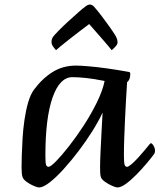

<svg xmlns="http://www.w3.org/2000/svg" viewBox="-20 -813 703 846"><path d="M152 13Q145 13 128.5 6Q112 -1 97 -12Q82 -23 79 -34Q75 -46 75 -77Q75 -96 76 -130Q77 -164 79.5 -204.5Q82 -245 88 -286Q94 -327 104 -361.5Q114 -396 129 -417Q166 -467 211.5 -495.5Q257 -524 315 -524Q333 -524 369.5 -521Q406 -518 452.5 -511.5Q499 -505 548 -496Q554 -495 554 -488Q554 -472 549 -462Q544 -452 540 -452Q540 -449 538.5 -426.5Q537 -404 535 -368Q533 -332 531 -290Q529 -248 527.5 -206Q526 -164 526 -129Q526 -96 529 -87Q532 -78 540 -78Q546 -78 559.5 -89.5Q573 -101 588.5 -118Q604 -135 617 -150.5Q630 -166 637 -175Q643 -182 645 -182Q650 -182 656.5 -171Q663 -160 663 -149Q663 -139 658 -133Q647 -118 626.5 -93.5Q606 -69 582 -44.5Q558 -20 535.5 -3.5Q513 13 497 13Q491 13 474.5 6Q458 -1 442.5 -12Q427 -23 424 -34Q422 -41 421.5 -51.5Q421 -62 421 -77Q421 -102 423 -145Q425 -188 427.5 -234Q430 -280 432 -317Q415 -280 387.5 -236Q360 -192 327 -148.5Q294 -105 260.5 -68Q227 -31 198.5 -9Q170 13 152 13ZM194 -78Q203 -78 227.5 -103Q252 -128 284.5 -169.5Q317 -211 349.5 -261Q382 -311 407 -362Q432 -413 441 -456Q393 -466 358 -469.5Q323 -473 299 -473Q243 -473 211.5 -383Q180 -293 180 -128Q180 -95 183 -86.5Q186 -78 194 -78ZM227 -592Q220 -599 213.5 -608.5Q207 -618 207 -628Q207 -641 214 -651Q219 -658 237.5 -677Q256 -696 280 -718Q304 -740 325 -758.5Q346 -777 356 -784Q367 -793 376 -793Q385 -793 394 -784Q410 -766 429 -741Q448 -716 464.5 -692.5Q481 -669 490 -654Q498 -639 498 -626Q498 -618 489 -608Q480 -598 472 -592Q470 -595 459 -608Q448 -621 432.5 -639Q417 -657 401 -675Q385 -693 373 -707Q354 -693 330 -674.5Q306 -656 283.5 -638.5Q261 -621 245.5 -608Q230 -595 227 -592Z"/></svg>

Font: BriemHand
Style: Regular
Weight: 400
Designer: Gunnlaugur SE Briem, Eben Sorkin
Foundry: Sorkin Type
Version: Version 1.001; ttfautohint (v1.8.4.7-5d5b)